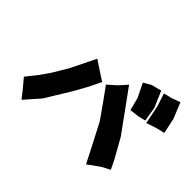

<svg xmlns="http://www.w3.org/2000/svg" viewBox="-145 -1063 1290 1290"><g transform="rotate(45 500.0 -418.0)"><path d="M659.2 -704.1 707 -605.5 730.5 -514.6 796.9 -522.5 850.6 -535.2 834 -637.7 784.2 -753.9 710.9 -734.4ZM810.5 -752.9 840.8 -660.2 867.2 -528.3 936.5 -551.8 1000 -567.4 976.6 -676.8 930.7 -790 873 -768.6ZM329.1 -601.6 242.2 -424.8 177.7 -316.4 127 -244.1 65.4 -167 124 -97.7 164.1 -45.9 257.8 -152.3 307.6 -233.4 369.1 -334 421.9 -429.7 462.9 -513.7 396.5 -556.6ZM493.2 -519.5 573.2 -408.2 637.7 -316.4 710 -177.7 777.3 -45.9 861.3 -106.4 920.9 -137.7 891.6 -199.2 811.5 -341.8 704.1 -490.2 603.5 -628.9 552.7 -572.3Z"/></g></svg>

Font: MaokenAssortedSans-TC
Style: Regular
Weight: 500
Version: Version 0.83